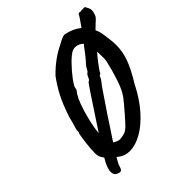

<svg xmlns="http://www.w3.org/2000/svg" viewBox="-216 -843 1086 1086"><g transform="rotate(-45 327.0 -300.0)"><path d="M654 -660Q654 -648 648 -632Q645 -621 638.5 -613.5Q632 -606 615 -591L588 -565Q599 -542 603 -514Q612 -453 612 -422Q612 -372 594 -321Q576 -270 529 -193Q489 -113 438.5 -56.5Q388 0 337.5 28Q287 56 243 56Q204 56 177 35L165 26Q145 60 144 64Q137 86 133.5 92.5Q130 99 122 101Q104 100 93 90.5Q82 81 82 62Q82 30 114 -21Q97 -41 95 -61Q94 -66 94 -79Q94 -107 99 -149Q104 -191 109 -216Q113 -220 113.5 -228Q114 -236 113 -238Q113 -241 118 -258Q130 -295 135 -320Q162 -402 188 -451Q214 -500 246 -543Q314 -613 391 -649Q430 -672 447 -672Q450 -672 456 -670Q506 -659 541 -630Q580 -685 582 -690Q585 -701 595 -701L603 -699Q605 -701 621 -701Q637 -701 639 -700Q639 -699 641.5 -694Q644 -689 649 -680Q654 -670 654 -660ZM189 -140Q345 -378 354 -387H355Q359 -387 363.5 -392.5Q368 -398 370 -404Q373 -413 379 -421Q385 -429 390 -430Q391 -433 396 -440Q401 -447 402 -450Q402 -452 406 -456.5Q410 -461 411 -464Q436 -489 487 -558Q478 -567 465.5 -573Q453 -579 439 -579Q426 -579 416 -574Q397 -566 363 -531.5Q329 -497 302.5 -461Q276 -425 276 -413Q276 -412 275 -407Q274 -402 271 -398Q246 -372 221 -290.5Q196 -209 189 -140ZM499 -362Q505 -382 507.5 -395Q510 -408 510 -424L509 -473Q496 -460 468 -423Q440 -386 439 -382Q438 -380 436 -375.5Q434 -371 428 -369H427Q425 -369 422.5 -365Q420 -361 420 -360Q420 -352 389 -314Q321 -216 210 -46Q221 -38 234 -33.5Q247 -29 257 -31Q281 -34 294.5 -40Q308 -46 322.5 -60.5Q337 -75 370 -113Q412 -161 429 -183.5Q446 -206 460.5 -240Q475 -274 493 -338Z"/></g></svg>

Font: Caveat
Style: Bold
Weight: 700
Designer: Pablo Impallari
Foundry: Pablo Impallari
Version: Version 1.500; ttfautohint (v1.6)